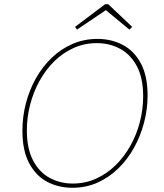

<svg xmlns="http://www.w3.org/2000/svg" viewBox="-20 -882 776 908"><path d="M322 6Q258 6 204.5 -21.5Q151 -49 118.5 -109Q86 -169 86 -264Q86 -330 102.5 -393.5Q119 -457 150 -512Q181 -567 225 -609Q269 -651 323.5 -674.5Q378 -698 441 -698Q506 -698 560 -670Q614 -642 646 -582.5Q678 -523 678 -430Q678 -366 661.5 -303Q645 -240 614.5 -184.5Q584 -129 540 -86Q496 -43 441.5 -18.5Q387 6 322 6ZM324 -14Q383 -14 434 -37Q485 -60 526 -100Q567 -140 596.5 -192.5Q626 -245 641.5 -305Q657 -365 657 -426Q657 -513 627.5 -568.5Q598 -624 548.5 -651Q499 -678 438 -678Q379 -678 328 -655Q277 -632 236.5 -592Q196 -552 167 -499.5Q138 -447 122.5 -387Q107 -327 107 -266Q107 -180 136 -124Q165 -68 214.5 -41Q264 -14 324 -14ZM344 -742 335 -755 477 -862H492L605 -755L592 -742L477 -837H485Z"/></svg>

Font: Bitter Thin
Style: Italic
Weight: 100
Italic angle: -9°
Designer: Sol Matas, and Bitter project Authors
Foundry: Sol Matas
Version: Version 2.002